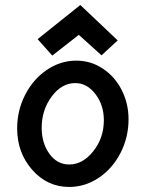

<svg xmlns="http://www.w3.org/2000/svg" viewBox="-20 -740 601 760"><path d="M187 -520 292 -602.1 381.8 -521 445.8 -580.1 297.9 -720.2 128.9 -585ZM253.9 0Q316.9 0 371.1 -36.4Q425.3 -72.8 457 -134.5Q488.8 -196.3 488.8 -268.1Q488.8 -330.1 461.9 -383.3Q435.1 -436.5 387.2 -468.3Q339.4 -500 282.2 -500Q219.7 -500 165.8 -463.6Q111.8 -427.2 79.8 -365.2Q47.9 -303.2 47.9 -231.9Q47.9 -135.7 107.4 -67.9Q167 0 253.9 0ZM277.8 -411.1Q324.7 -411.1 357.9 -367.4Q391.1 -323.7 391.1 -264.2Q391.1 -194.3 349.4 -141.6Q307.6 -88.9 253.9 -88.9Q206.1 -88.9 175.5 -131.3Q145 -173.8 145 -233.9Q145 -304.7 184.6 -357.9Q224.1 -411.1 277.8 -411.1Z"/></svg>

Font: Comic Neue Angular
Style: Bold
Weight: 700
Designer: Craig Rozynski
Foundry: Craig Rozynski
Version: Version 2.003